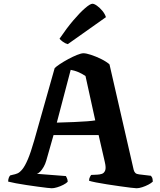

<svg xmlns="http://www.w3.org/2000/svg" viewBox="-20 -1004 854 1024"><path d="M256 0Q251 0 230.8 -2.2Q210.5 -4.5 181.5 -8.5Q152.5 -12.5 122 -17Q91.5 -21.5 65 -26.5Q38.5 -31.5 23.5 -35.5Q23.5 -47 27 -56Q30.5 -65 34.5 -68.5L48.5 -72Q60 -74 72.5 -79Q85 -84 99 -101Q113 -118 128.5 -154.2Q144 -190.5 162.5 -255L271.5 -640.5Q280 -649.5 299.8 -662.5Q319.5 -675.5 344 -688.8Q368.5 -702 390.8 -711Q413 -720 425 -720Q439.5 -720 465.5 -711.5Q491.5 -703 519 -689.5Q546.5 -676 564 -660.5L693 -98Q696 -87 702.2 -81.2Q708.5 -75.5 722 -74L785 -66.5Q788.5 -61 791.2 -57.2Q794 -53.5 795 -35.5Q787 -27.5 771.2 -19.2Q755.5 -11 738.2 -5.5Q721 0 708.5 0Q701.5 0 676.8 -3Q652 -6 618.5 -10.8Q585 -15.5 551.2 -20.8Q517.5 -26 491.2 -31.2Q465 -36.5 455 -40Q455 -52.5 460.2 -61.2Q465.5 -70 466 -71L499 -72.5Q511.5 -73 523.2 -76.8Q535 -80.5 540.8 -94.5Q546.5 -108.5 539 -140L506 -283.5H265.5L226.5 -146.5Q221.5 -129 212.8 -113.8Q204 -98.5 194.5 -88.8Q185 -79 176 -77L331.5 -65Q333 -62 337 -53.8Q341 -45.5 341 -34.5Q333.5 -26.5 317.5 -18.2Q301.5 -10 284.5 -5Q267.5 0 256 0ZM283 -350Q336 -351.5 376.8 -353.2Q417.5 -355 445.8 -357.2Q474 -359.5 488 -362L436 -598.5Q416 -612 396.5 -620Q377 -628 357 -631.5ZM341.5 -768.5Q327 -772.5 315 -781.5Q303 -790.5 297.5 -797.5Q335 -853 370.5 -894.8Q406 -936.5 433.5 -960.2Q461 -984 473 -984Q482.5 -984 497.2 -973.5Q512 -963 525.8 -946.5Q539.5 -930 545 -912.5Z"/></svg>

Font: Texturina Medium
Style: Regular
Weight: 500
Designer: Guillermo Torres Carreño
Foundry: Omnibus-Type
Version: Version 1.003